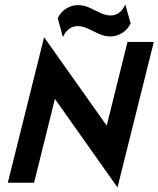

<svg xmlns="http://www.w3.org/2000/svg" viewBox="-20 -811 702 852"><path d="M501.4 20.8 223.6 -372.2 131.2 0H14.6L175.7 -645.8L453.5 -253.5L545.8 -625H662.5ZM259 -646.5 236.1 -730.6Q250 -758.3 274.3 -773.3Q298.6 -788.2 325.7 -788.2Q352.8 -788.2 377.4 -776.7Q402.1 -765.3 425.3 -753.8Q448.6 -742.4 471.5 -742.4Q493.1 -742.4 509.4 -755.2Q525.7 -768.1 536.1 -791L559.7 -706.9Q545.8 -679.2 521.5 -664.2Q497.2 -649.3 470.1 -649.3Q443.8 -649.3 418.8 -660.8Q393.8 -672.2 370.5 -683.7Q347.2 -695.1 324.3 -695.1Q302.8 -695.1 286.1 -682.3Q269.4 -669.4 259 -646.5Z"/></svg>

Font: Afacad
Style: Italic
Weight: 400
Italic angle: -14°
Designer: Kristian Moeller
Foundry: Dicotype
Version: Version 1.000